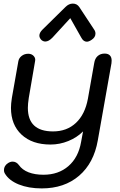

<svg xmlns="http://www.w3.org/2000/svg" viewBox="-20 -798 668 1068"><path d="M7 167Q2 160 2 148Q2 124 25 109Q38 101 50 101Q71 101 85 120Q104 147 139 160.5Q174 174 222 174Q305 174 360.5 126Q416 78 431 -8L442 -67Q408 -33 360 -13.5Q312 6 261 6Q159 6 100 -49Q41 -104 41 -198Q41 -221 46 -253L82 -457Q85 -475 100.5 -487Q116 -499 137 -499Q156 -499 167.5 -486.5Q179 -474 175 -457L140 -253Q135 -220 135 -198Q135 -67 275 -67Q352 -67 402.5 -114.5Q453 -162 469 -249L504 -447Q508 -473 523.5 -486.5Q539 -500 562 -500Q581 -500 591 -490Q601 -480 601 -461Q601 -451 600 -446L524 -17Q502 109 420 179.5Q338 250 212 250Q139 250 84.5 228Q30 206 7 167ZM199 -600Q199 -616 216 -633L344 -759Q363 -778 385 -778Q408 -778 421 -759L504 -633Q511 -623 511 -611Q511 -590 489 -576Q474 -566 463 -566Q444 -566 432 -589L371 -697L272 -589Q251 -567 232 -567Q221 -567 211 -575Q199 -587 199 -600Z"/></svg>

Font: Kodchasan Medium
Style: Italic
Weight: 500
Italic angle: -10°
Version: Version 1.000; ttfautohint (v1.6)